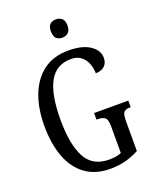

<svg xmlns="http://www.w3.org/2000/svg" viewBox="-167 -1016 911 1122"><g transform="rotate(-20 288.0 -455.0)"><path d="M322 10Q229 10 167 -36Q105 -82 74.5 -164.5Q44 -247 44 -358Q44 -466 76 -548.5Q108 -631 170.5 -677.5Q233 -724 326 -724Q412 -724 459.5 -692Q507 -660 507 -613Q507 -581 487 -562.5Q467 -544 432 -544Q432 -574 421 -603.5Q410 -633 386 -652.5Q362 -672 323 -672Q231 -672 188 -594Q145 -516 145 -358Q145 -206 188 -124.5Q231 -43 334 -43Q354 -43 374 -46Q394 -49 410 -56V-221Q410 -266 394.5 -277Q379 -288 352 -288H343V-329H556V-288H549Q526 -288 514 -276.5Q502 -265 502 -217V-35Q461 -13 417.5 -1.5Q374 10 322 10ZM320 -806Q298 -806 283.5 -819Q269 -832 269 -863Q269 -895 283.5 -907.5Q298 -920 320 -920Q341 -920 356.5 -907.5Q372 -895 372 -863Q372 -832 356.5 -819Q341 -806 320 -806Z"/></g></svg>

Font: Noto Serif Myanmar ExtraCondensed
Style: Regular
Weight: 400
Width: 2
Designer: Ben Mitchell and the Monotype Design Team
Foundry: Monotype Imaging Inc.
Version: Version 2.106; ttfautohint (v1.8.4.7-5d5b)